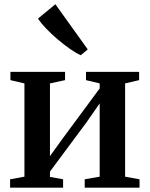

<svg xmlns="http://www.w3.org/2000/svg" viewBox="-20 -864 689 884"><path d="M26.5 0V-38.5L92.5 -50.5V-480L28 -495V-533H279.5V-495L210 -480V-145L268 -225.5L439 -457V-480L376 -495V-533H620.5V-495L556 -480V-50.5L622.5 -38.5V0H370V-38.5L439 -50.5V-388L378.5 -301L210 -74V-49.5L270.5 -38.5V0ZM351 -610Q330 -619.5 302 -639Q274 -658.5 245 -683.2Q216 -708 192 -733Q168 -758 155 -778.5L235 -844.5L384 -636.5L352 -610Z"/></svg>

Font: Merriweather 72pt SemiBold
Style: Regular
Weight: 600
Version: Version 2.100